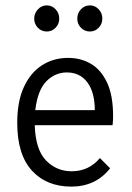

<svg xmlns="http://www.w3.org/2000/svg" viewBox="-20 -683 490 713"><path d="M245 10Q153 10 98.5 -49.5Q44 -109 44 -227Q44 -307 69 -360.5Q94 -414 136.5 -441Q179 -468 233 -468Q281 -468 318.5 -445.5Q356 -423 378 -375.5Q400 -328 400 -251Q400 -242 399.5 -234.5Q399 -227 398 -218H109Q112 -127 151 -87Q190 -47 246 -47Q310 -47 351 -96L389 -58Q335 10 245 10ZM111 -274H332Q332 -340 304.5 -377Q277 -414 228 -414Q185 -414 152.5 -381.5Q120 -349 111 -274ZM154 -566Q134 -566 120.5 -580Q107 -594 107 -614Q107 -633 120.5 -648Q134 -663 154 -663Q173 -663 186.5 -648.5Q200 -634 200 -614Q200 -594 186.5 -580Q173 -566 154 -566ZM314 -566Q294 -566 280.5 -580Q267 -594 267 -614Q267 -634 280.5 -648.5Q294 -663 314 -663Q333 -663 346.5 -648.5Q360 -634 360 -614Q360 -594 346.5 -580Q333 -566 314 -566Z"/></svg>

Font: Inconsolata SemiCondensed
Style: Regular
Weight: 400
Width: 4
Monospace: yes
Designer: Raph Levien, Cyreal, Brenton Simpson
Foundry: Raph Levien, Cyreal, Google
Version: Version 3.000; ttfautohint (v1.8.2.53-6de2)